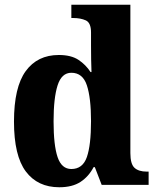

<svg xmlns="http://www.w3.org/2000/svg" viewBox="-20 -780 662 810"><path d="M230 10Q139 10 89 -56.5Q39 -123 39 -267Q39 -412 88.5 -480Q138 -548 228 -548Q280 -548 311 -527.5Q342 -507 362 -476H366Q365 -498 364.5 -528.5Q364 -559 364 -588V-643Q364 -684 342 -694Q320 -704 289 -704H281V-760H530V-134Q530 -88 547.5 -72Q565 -56 599 -56H607V0H409L380 -75H375Q354 -35 319.5 -12.5Q285 10 230 10ZM281 -67Q329 -67 346.5 -117.5Q364 -168 364 -269Q364 -367 346.5 -420Q329 -473 281 -473Q240 -473 223 -420Q206 -367 206 -268Q206 -167 223 -117Q240 -67 281 -67Z"/></svg>

Font: Noto Serif SemiCondensed ExtraBold
Style: Regular
Weight: 800
Width: 4
Designer: Monotype Design Team
Foundry: Monotype Imaging Inc.
Version: Version 2.015